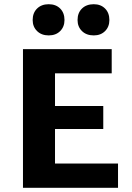

<svg xmlns="http://www.w3.org/2000/svg" viewBox="-20 -891 625 911"><path d="M540 0H89V-658H510V-543H241V-115H540ZM137 -279V-388H470V-279ZM211 -723Q177 -723 156 -743.5Q135 -764 135 -796Q135 -830 156 -850.5Q177 -871 211 -871Q245 -871 265.5 -850.5Q286 -830 286 -796Q286 -764 265.5 -743.5Q245 -723 211 -723ZM425 -723Q390 -723 369 -743.5Q348 -764 348 -796Q348 -830 369 -850.5Q390 -871 425 -871Q458 -871 478.5 -850.5Q499 -830 499 -796Q499 -764 478.5 -743.5Q458 -723 425 -723Z"/></svg>

Font: Ysabeau Infant ExtraBold
Style: Regular
Weight: 800
Designer: Christian Thalmann (Catharsis Fonts)
Version: Version 2.001;gftools[0.9.30]; featfreeze: ss01,ss02,lnum